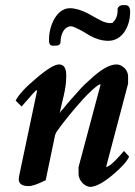

<svg xmlns="http://www.w3.org/2000/svg" viewBox="-20 -698 527 748"><path d="M371 -369H372L286 -47V-20C286 3 308 30 333 30C354 29 382 14 417 -15C453 -45 475 -69 483 -88L463 -110L450 -95C429 -72 415 -58 406 -53C401 -50 398 -48 397 -48H394V-50L479 -372V-397C480 -408 476 -420 467 -431C456 -442 445 -447 434 -447C407 -447 374 -428 333 -390C318 -377 302 -362 290 -348C268 -323 246 -300 226 -274C222 -269 215 -264 215 -260C215 -260 214 -259 213 -258C222 -307 238 -347 238 -401C239 -432 229 -447 210 -447C193 -447 163 -429 120 -392C78 -357 52 -328 41 -306L64 -283L108 -333C115 -341 120 -346 123 -347C124 -346 124 -344 124 -342L62 -48C61 -41 53 -9 53 0C53 18 66 27 92 27C106 27 128 19 158 4L193 -164C194 -172 197 -178 200 -184C225 -220 265 -269 303 -311C321 -332 366 -374 371 -369ZM171 -545C170 -528 175 -520 185 -520H196C209 -520 216 -525 216 -536C216 -557 225 -583 241 -591C256 -601 268 -593 287 -584C295 -580 310 -572 332 -558C355 -546 378 -539 402 -539C455 -539 487 -593 487 -652C487 -669 481 -678 468 -678H458C448 -678 438 -671 438 -661C439 -640 433 -624 421 -612C421 -609 417 -608 408 -608C399 -608 389 -611 377 -616C365 -622 346 -632 322 -646C296 -659 273 -666 252 -666C201 -666 171 -598 171 -545Z"/></svg>

Font: fbb
Style: Bold Italic
Weight: 700
Italic angle: -12°
Designer: David J. Perry, Michael Sharpe
Version: Version 0.991